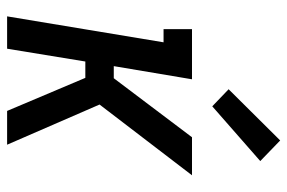

<svg xmlns="http://www.w3.org/2000/svg" viewBox="-154 -654 808 540"><g transform="rotate(90 250.0 -384.0)"><path d="M26 0 99 -440H62V-520H203L166 -300H200L366 -520H473L274 -260L387 0H292L199 -220H153L117 0ZM279 -577 231 -623 375 -768 433 -712Z"/></g></svg>

Font: Iosevka Curly Slab Medium
Style: Italic
Weight: 500
Italic angle: -9°
Monospace: yes
Designer: Belleve Invis
Foundry: Belleve Invis
Version: Version 22.1.2; ttfautohint (v1.8.4)